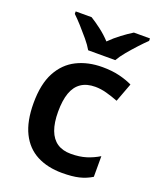

<svg xmlns="http://www.w3.org/2000/svg" viewBox="-143 -854 787 952"><g transform="rotate(20 250.5 -378.0)"><path d="M300 10Q223 10 166.5 -19.5Q110 -49 79.5 -110.5Q49 -172 49 -268Q49 -368 82.5 -430.5Q116 -493 175 -522.5Q234 -552 310 -552Q361 -552 401 -542Q441 -532 469 -518L432 -419Q401 -431 370 -439.5Q339 -448 310 -448Q265 -448 235.5 -428Q206 -408 192 -368.5Q178 -329 178 -269Q178 -211 192.5 -172Q207 -133 236 -113.5Q265 -94 308 -94Q354 -94 389 -105Q424 -116 455 -135V-26Q424 -7 388.5 1.5Q353 10 300 10ZM214 -606Q201 -629 178.5 -656Q156 -683 132.5 -709Q109 -735 90 -753V-766H174Q200 -750 229.5 -727.5Q259 -705 284 -678Q311 -705 341 -727.5Q371 -750 397 -766H482V-753Q463 -735 439 -709Q415 -683 392.5 -656Q370 -629 357 -606Z"/></g></svg>

Font: Noto Sans Thai SemiBold
Style: Regular
Weight: 600
Version: Version 2.001